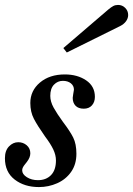

<svg xmlns="http://www.w3.org/2000/svg" viewBox="-22 -751 540 779"><path d="M-2 -109Q-2 -140 14.5 -157Q31 -174 52 -174Q72 -174 86.5 -161.5Q101 -149 101 -129Q101 -112 87 -94Q85 -91 79.5 -84.5Q74 -78 71 -72Q68 -66 68 -60Q68 -44 87 -32Q106 -20 132 -20Q165 -20 185 -40.5Q205 -61 205 -100Q205 -122 194 -145Q183 -168 161 -197Q130 -241 115.5 -269Q101 -297 101 -333Q101 -383 140 -416Q179 -449 241 -449Q292 -449 327.5 -425Q363 -401 363 -358Q363 -337 351 -323.5Q339 -310 318 -310Q296 -310 284.5 -322Q273 -334 273 -354Q273 -357 275 -369Q278 -387 278 -387Q278 -403 265.5 -413Q253 -423 233 -423Q212 -423 197 -407.5Q182 -392 182 -362Q182 -339 195.5 -314.5Q209 -290 233 -257Q262 -219 275 -193Q288 -167 288 -127Q288 -84 266.5 -53.5Q245 -23 210 -7.5Q175 8 136 8Q77 8 37.5 -22.5Q-2 -53 -2 -109ZM235 -556 417 -712Q429 -722 437.5 -726.5Q446 -731 457 -731Q474 -731 486 -719Q498 -707 498 -690Q498 -677 489.5 -665Q481 -653 465 -645L249 -538Z"/></svg>

Font: Ibarra Real Nova SemiBold
Style: Italic
Weight: 600
Italic angle: -22°
Designer: Jose Maria Ribagorda & Octavio Pardo
Foundry: Octavio Pardo
Version: Version 1.014